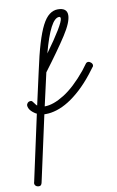

<svg xmlns="http://www.w3.org/2000/svg" viewBox="-133 -600 545 895"><g transform="rotate(-10 140.0 -152.5)"><path d="M68 -116H69Q109 -116 161 -148.5Q213 -181 269 -249L290 -277Q295 -285 303 -285Q310 -285 316.5 -279Q323 -273 323 -266Q323 -260 318 -256L296 -227Q266 -189 235.5 -161Q205 -133 176 -115Q147 -97 119.5 -88.5Q92 -80 69 -80H60L-8 231Q-11 246 -22 246Q-32 246 -37.5 241Q-43 236 -43 229Q-43 225 -42 224L26 -89Q21 -91 14 -96Q7 -101 1 -107Q-5 -113 -8.5 -120.5Q-12 -128 -12 -135Q-12 -140 -7 -146Q-2 -152 8 -152Q13 -152 15.5 -148.5Q18 -145 21 -141.5Q24 -138 27 -133.5Q30 -129 34 -126L69 -283Q85 -358 100.5 -409.5Q116 -461 132 -492Q148 -523 166.5 -537Q185 -551 206 -551Q250 -551 250 -516Q250 -483 211.5 -423.5Q173 -364 103 -271ZM123 -357Q166 -416 189.5 -455Q213 -494 213 -507Q213 -515 206 -515Q165 -515 123 -357Z"/></g></svg>

Font: Gruenewald VA
Style: Regular
Weight: 400
Designer: Peter Wiegel
Foundry: Peter Wiegel, nach dem Schriftentwurf von Dr. H. Gr¸newald
Version: Version 0.007